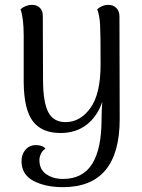

<svg xmlns="http://www.w3.org/2000/svg" viewBox="-20 -541 587 794"><path d="M475 -49Q475 233 240 233Q168 233 118.5 207Q69 181 69 125Q69 97 85.5 78Q102 59 129 59Q156 59 168 74Q155 82 149 95.5Q143 109 143 121Q143 160 171.5 179.5Q200 199 240 199Q322 199 361 137Q400 75 400 -48Q400 -81 403 -120Q382 -59 338 -25Q294 9 230 9Q153 9 116 -39.5Q79 -88 78 -201V-395Q78 -464 65 -503Q87 -521 112 -521Q132 -521 144.5 -509Q157 -497 157 -476L158 -211Q158 -119 179.5 -77.5Q201 -36 251 -36Q312 -36 354 -94.5Q396 -153 396 -274Q396 -400 394 -438Q392 -476 382 -503Q403 -521 428 -521Q448 -521 461 -508Q474 -495 474 -473Z"/></svg>

Font: Arima Madurai
Style: Regular
Weight: 400
Designer: Joana Correia and Natanael Gama
Foundry: NDISCOVER
Version: Version 1.020